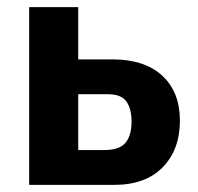

<svg xmlns="http://www.w3.org/2000/svg" viewBox="-20 -520 556 540"><path d="M62 -500H200V-98H273Q316 -98 333 -118.5Q350 -139 350 -178Q350 -214 335.5 -234.5Q321 -255 284 -255H100V-353H296Q387 -353 436.5 -307Q486 -261 486 -181Q486 -99 437.5 -49.5Q389 0 301 0H62Z"/></svg>

Font: Moderustic SemiBold
Style: Regular
Weight: 600
Designer: Tural Alisoy
Foundry: TAFT Foundry
Version: Version 2.120